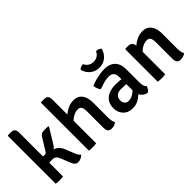

<svg xmlns="http://www.w3.org/2000/svg" viewBox="15 -1399 2073 2073"><g transform="rotate(-45 1052.0 -362.0)"><path d="M186 0Q174.5 2 159.8 3Q145 4 129.5 4Q114.5 4 100.5 3Q86.5 2 74.5 0V-729L81 -735.5H124.5Q159.5 -735.5 172.8 -718.8Q186 -702 186 -664ZM443 -108Q455 -76 466 -57.2Q477 -38.5 491 -28.5Q478.5 -13.5 457.8 -3.2Q437 7 414.5 7Q386 7 372 -8Q358 -23 346.5 -53.5L308.5 -149Q294 -186.5 277.2 -199.2Q260.5 -212 228.5 -212Q213 -212 197.8 -211Q182.5 -210 165 -208L128 -204V-285.5H266.5Q321 -285.5 355.8 -262.8Q390.5 -240 411 -188.5ZM357.5 -320.5Q336.5 -284.5 304 -268Q271.5 -251.5 224 -251.5H140.5V-303.5L216 -306Q225 -306 230.5 -309.5Q236 -313 241 -321.5L321.5 -452Q334 -474.5 350 -486.2Q366 -498 393 -498Q410.5 -498 424.5 -497.8Q438.5 -497.5 454 -496.5L460 -488.5Z M692 0Q680.5 2 665.8 3Q651 4 635.5 4Q621 4 607 3Q593 2 580.5 0V-729L587 -735.5H630.5Q665.5 -735.5 678.8 -718.8Q692 -702 692 -664ZM979.5 -109.5Q979.5 -83 983.5 -59Q987.5 -35 997.5 -17.5Q985.5 -7 966.5 0Q947.5 7 926.5 7Q893 7 879.5 -11.2Q866 -29.5 866 -65V-310.5Q866 -357.5 853.8 -379Q841.5 -400.5 807.5 -400.5Q784 -400.5 756.8 -389.2Q729.5 -378 704.5 -356.5Q679.5 -335 663.5 -305V-411.5Q697 -449.5 744.5 -476.2Q792 -503 846 -503Q892.5 -503 922 -481Q951.5 -459 965.5 -421.5Q979.5 -384 979.5 -336.5Z M1091 -134.5Q1091 -192.5 1116.8 -229.5Q1142.5 -266.5 1186.2 -284.2Q1230 -302 1283.5 -302Q1310.5 -302 1345.5 -299.8Q1380.5 -297.5 1410.5 -291V-215.5Q1385 -221.5 1352 -223.2Q1319 -225 1292 -225Q1249 -225 1226 -202.8Q1203 -180.5 1203 -142.5Q1203 -114 1219.5 -94.5Q1236 -75 1266.5 -75Q1301.5 -75 1340.2 -99.5Q1379 -124 1405.5 -171L1422.5 -88.5Q1404.5 -67 1378.2 -43.2Q1352 -19.5 1317.5 -3.2Q1283 13 1239 13Q1189 13 1156 -9Q1123 -31 1107 -65Q1091 -99 1091 -134.5ZM1515 -51.5Q1511.5 -36 1499.8 -18.5Q1488 -1 1475 7.5Q1441 2.5 1419.5 -15Q1398 -32.5 1387.5 -57.2Q1377 -82 1374.5 -108V-331.5Q1374.5 -375 1354.2 -394.8Q1334 -414.5 1296 -414.5Q1259.5 -414.5 1220 -403.5Q1180.5 -392.5 1140.5 -378Q1127.5 -391.5 1119 -415Q1110.5 -438.5 1109.5 -460.5Q1138.5 -473 1175 -483.2Q1211.5 -493.5 1249.8 -499.5Q1288 -505.5 1321.5 -505.5Q1369.5 -505.5 1406.8 -488Q1444 -470.5 1465.5 -433.2Q1487 -396 1487 -337.5V-132.5Q1487 -106 1493 -85.5Q1499 -65 1515 -51.5ZM1456 -680Q1442 -623.5 1399 -587.8Q1356 -552 1295.5 -552Q1235 -552 1192 -587.8Q1149 -623.5 1135 -680Q1144.5 -692.5 1161.8 -699Q1179 -705.5 1196.5 -705.5Q1209 -675 1235 -658.2Q1261 -641.5 1295.5 -641.5Q1330 -641.5 1356.2 -658.2Q1382.5 -675 1394 -705.5Q1412 -705.5 1429.2 -699Q1446.5 -692.5 1456 -680Z M1681.5 -499.5Q1716.5 -499.5 1731.2 -477.8Q1746 -456 1746 -418V0Q1734.5 2 1719.5 3Q1704.5 4 1689.5 4Q1674.5 4 1659.5 3Q1644.5 2 1632.5 0V-493L1639 -499.5ZM2033.5 -109.5Q2033.5 -83 2037.2 -59Q2041 -35 2051.5 -17.5Q2039.5 -7 2020.2 0Q2001 7 1980 7Q1946.5 7 1933 -11.2Q1919.5 -29.5 1919.5 -65V-311Q1919.5 -358 1907.5 -379.5Q1895.5 -401 1861.5 -401Q1838 -401 1810.8 -389.8Q1783.5 -378.5 1758.5 -357Q1733.5 -335.5 1717.5 -305.5V-412.5Q1751.5 -450 1798.5 -476.8Q1845.5 -503.5 1899.5 -503.5Q1946 -503.5 1975.5 -481.5Q2005 -459.5 2019.2 -422Q2033.5 -384.5 2033.5 -337Z"/></g></svg>

Font: Signika Light Medium
Style: Regular
Weight: 500
Version: Version 2.003;gftools[0.9.32]